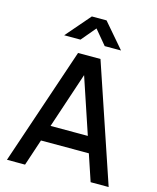

<svg xmlns="http://www.w3.org/2000/svg" viewBox="-136 -1043 930 1137"><g transform="rotate(15 329.0 -475.0)"><path d="M154 -800H254L328.5 -888.5L402.5 -800H502.5L373.5 -950H283.5ZM398 -720H260.5L17.5 0H128.5L182.5 -162.5H476L530.5 0H641ZM215 -260.5 329 -602.5 443.5 -260.5Z"/></g></svg>

Font: Vela Sans SemBd
Style: Regular
Weight: 600
Designer: Principal design: Mikhail Sharanda - project Manrope.
Design modification: Ravid Balaliev
Foundry: Mikhail Sharanda
Version: Version 1.001